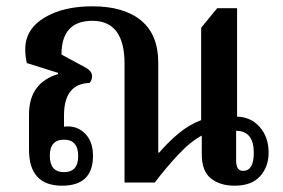

<svg xmlns="http://www.w3.org/2000/svg" viewBox="-20 -579 898 609"><path d="M832 -95Q832 -144 804 -176Q776 -208 732 -209V-553H669L618 -491V-198Q581 -184 548 -157Q515 -130 485 -95H482V-380Q482 -469 427.5 -514Q373 -559 273 -559Q180 -559 120 -522.5Q60 -486 60 -422Q60 -402 65 -379L164 -348V-344Q72 -316 72 -216V-104Q72 10 177 10Q275 10 275 -85Q275 -128 252 -153Q229 -178 195 -178Q189 -178 183 -177V-213Q183 -313 264 -316Q272 -324 272 -338Q272 -354 249 -366L175 -406Q175 -513 273 -513Q375 -513 375 -377V0H471Q504 -44 544 -87Q584 -130 620 -149V-90Q620 -36 649 -13Q678 10 724 10Q778 10 805 -20Q832 -50 832 -95ZM751 -37Q729 -37 729 -69V-164Q785 -164 785 -94Q785 -37 751 -37ZM183 -33Q138 -33 138 -85Q138 -136 183 -136Q228 -136 228 -84Q228 -33 183 -33Z"/></svg>

Font: Noto Serif Thai SemiCondensed Semi
Style: Regular
Weight: 600
Width: 4
Designer: Monotype Design Team
Foundry: Monotype Imaging Inc.
Version: Version 1.901